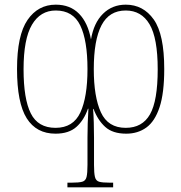

<svg xmlns="http://www.w3.org/2000/svg" viewBox="-20 -564 777 823"><path d="M269 239V219H287Q318 219 332.5 215Q347 211 351 194.5Q355 178 355 143V27Q355 -4 356 -35.5Q357 -67 359 -98H357Q340 -49 307.5 -20Q275 9 218 9Q136 9 94.5 -57Q53 -123 53 -268Q53 -413 98 -478.5Q143 -544 219 -544Q281 -544 319 -505Q357 -466 370 -395Q382 -466 421.5 -505Q461 -544 519 -544Q594 -544 639 -480.5Q684 -417 684 -268Q684 -165 664 -104.5Q644 -44 607.5 -17.5Q571 9 521 9Q463 9 431 -20Q399 -49 381 -97H379Q381 -72 382 -38Q383 -4 383 27V143Q383 178 387 194.5Q391 211 405 215Q419 219 450 219H465V239ZM218 -16Q294 -16 324.5 -82Q355 -148 355 -268Q355 -391 324 -455Q293 -519 219 -519Q153 -519 117 -458Q81 -397 81 -267Q81 -140 112 -78Q143 -16 218 -16ZM519 -16Q590 -16 623 -74Q656 -132 656 -267Q656 -401 621 -460Q586 -519 519 -519Q448 -519 415 -455.5Q382 -392 382 -268Q382 -149 412.5 -82.5Q443 -16 519 -16Z"/></svg>

Font: Noto Serif Condensed Thin
Style: Regular
Weight: 100
Width: 3
Designer: Monotype Design Team
Foundry: Monotype Imaging Inc.
Version: Version 2.013; ttfautohint (v1.8.4.7-5d5b)